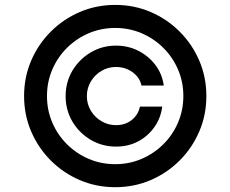

<svg xmlns="http://www.w3.org/2000/svg" viewBox="-20 -759 948 790"><path d="M250 -363.3Q250 -420.9 277.8 -468Q305.7 -515.1 353 -543.2Q400.4 -571.3 457.5 -571.3Q507.8 -571.3 550 -549.6Q592.3 -527.8 619.9 -491Q647.5 -454.1 653.8 -407.2H562Q555.2 -440.4 525.4 -461.9Q495.6 -483.4 457.5 -483.4Q424.8 -483.4 397.5 -467.3Q370.1 -451.2 353.8 -423.8Q337.4 -396.5 337.4 -363.3Q337.4 -330.6 353.8 -303.5Q370.1 -276.4 397.5 -260.3Q424.8 -244.1 457.5 -244.1Q495.6 -244.1 522.2 -265.4Q548.8 -286.6 555.7 -320.3H647.5Q641.6 -273.4 615.2 -236.1Q588.9 -198.7 548.3 -177.2Q507.8 -155.8 457.5 -155.8Q400.4 -155.8 353 -183.8Q305.7 -211.9 277.8 -259Q250 -306.2 250 -363.3ZM454.1 11.2Q376.5 11.2 308.6 -17.8Q240.7 -46.9 189 -98.6Q137.2 -150.4 108.2 -218.3Q79.1 -286.1 79.1 -363.8Q79.1 -441.4 108.2 -509.3Q137.2 -577.1 189 -628.9Q240.7 -680.7 308.6 -709.7Q376.5 -738.8 454.1 -738.8Q531.7 -738.8 599.6 -709.7Q667.5 -680.7 719.2 -628.9Q771 -577.1 800 -509.3Q829.1 -441.4 829.1 -363.8Q829.1 -286.1 800 -218.3Q771 -150.4 719.2 -98.6Q667.5 -46.9 599.6 -17.8Q531.7 11.2 454.1 11.2ZM454.1 -83.5Q511.7 -83.5 562.5 -105.2Q613.3 -127 652.1 -165.5Q690.9 -204.1 712.6 -254.9Q734.4 -305.7 734.4 -363.8Q734.4 -421.9 712.6 -472.7Q690.9 -523.4 652.1 -562Q613.3 -600.6 562.5 -622.3Q511.7 -644 454.1 -644Q396 -644 345.2 -622.3Q294.4 -600.6 255.6 -562Q216.8 -523.4 195.1 -472.7Q173.3 -421.9 173.3 -363.8Q173.3 -305.7 195.1 -254.9Q216.8 -204.1 255.6 -165.5Q294.4 -127 345.2 -105.2Q396 -83.5 454.1 -83.5Z"/></svg>

Font: Inter 18pt Medium
Style: Regular
Weight: 500
Designer: Rasmus Andersson
Foundry: rsms
Version: Version 4.001;git-66647c0bb